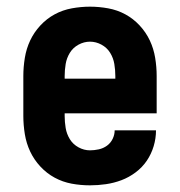

<svg xmlns="http://www.w3.org/2000/svg" viewBox="-20 -548 540 576"><path d="M250 8Q222 8 195 3Q168 -2 144 -15Q120 -28 101 -48.5Q82 -69 70.5 -93.5Q59 -118 54.5 -145.5Q50 -173 50 -200V-320Q50 -347 54.5 -374.5Q59 -402 70.5 -426.5Q82 -451 101 -471.5Q120 -492 144 -505Q168 -518 195.5 -523Q223 -528 250 -528Q277 -528 304.5 -523Q332 -518 356 -505Q380 -492 399 -471.5Q418 -451 429.5 -426.5Q441 -402 445.5 -374.5Q450 -347 450 -320V-208H174V-200Q174 -182 177 -164Q180 -146 189.5 -130.5Q199 -115 215.5 -106Q232 -97 250 -97Q263 -97 276.5 -100Q290 -103 301 -111Q312 -119 318 -131.5Q324 -144 324 -157H448Q448 -133 441 -109.5Q434 -86 420.5 -66Q407 -46 387 -31Q367 -16 344.5 -7.5Q322 1 298 4.5Q274 8 250 8ZM174 -312H326V-320Q326 -338 323 -356Q320 -374 310.5 -389.5Q301 -405 284.5 -414Q268 -423 250 -423Q232 -423 215.5 -414Q199 -405 189.5 -389.5Q180 -374 177 -356Q174 -338 174 -320Z"/></svg>

Font: Iosevka Term Curly Extrabold
Style: Regular
Weight: 800
Designer: Belleve Invis
Foundry: Belleve Invis
Version: Version 32.3.0